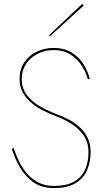

<svg xmlns="http://www.w3.org/2000/svg" viewBox="-20 -953 528 981"><path d="M50 -197 40 -193Q55 -145 81.5 -98.5Q108 -52 150.5 -22Q193 8 255 8Q325 8 366 -17Q407 -42 425 -84Q443 -126 443 -175Q443 -216 428.5 -247Q414 -278 389.5 -301Q365 -324 334.5 -340.5Q304 -357 273 -368Q231 -384 189 -407Q147 -430 119 -465Q91 -500 91 -550Q91 -593 113 -626Q135 -659 171.5 -678Q208 -697 253 -697Q306 -697 341.5 -673.5Q377 -650 398.5 -616Q420 -582 429 -548L439 -550Q430 -586 408 -622.5Q386 -659 348 -683.5Q310 -708 253 -708Q206 -708 166.5 -688.5Q127 -669 103.5 -633.5Q80 -598 80 -550Q80 -510 97.5 -479Q115 -448 143.5 -425Q172 -402 204.5 -386Q237 -370 267 -359Q305 -345 343 -321.5Q381 -298 406.5 -262.5Q432 -227 432 -175Q432 -126 415 -87Q398 -48 359 -25.5Q320 -3 255 -3Q210 -3 176 -20.5Q142 -38 117.5 -67Q93 -96 76.5 -130Q60 -164 50 -197ZM408 -925 400 -933 230 -773 236 -768Z"/></svg>

Font: Jost Thin
Style: Regular
Weight: 250
Version: Version 3.710